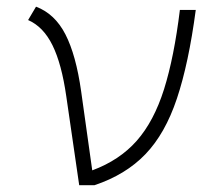

<svg xmlns="http://www.w3.org/2000/svg" viewBox="-20 -547 626 567"><path d="M213.9 0 175.8 -262.2Q162.1 -358.4 135 -413.3Q107.9 -468.3 63 -487.8L86.4 -527.3Q142.1 -506.3 173.3 -445.3Q204.6 -384.3 219.7 -276.9L252.4 -43.9Q333 -73.7 383.8 -131.3Q434.6 -189 464.4 -283.4Q494.1 -377.9 511.2 -517.6H558.1Q537.1 -359.4 502.4 -255.9Q467.8 -152.3 409.4 -91.6Q351.1 -30.8 258.8 0Z"/></svg>

Font: Cascadia Mono NF ExtraLight
Style: Italic
Weight: 200
Italic angle: -10°
Monospace: yes
Designer: Aaron Bell
Foundry: Saja Typeworks
Version: Version 2404.023; ttfautohint (v1.8.4)